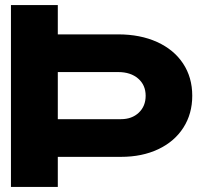

<svg xmlns="http://www.w3.org/2000/svg" viewBox="-20 -734 789 754"><path d="M23 0V-714H207V-599H444Q531 -599 597 -569Q663 -539 699 -484.5Q735 -430 735 -358Q735 -287 700 -232.5Q665 -178 601.5 -148Q538 -118 455 -118H207V0ZM455 -266Q498 -266 525 -291.5Q552 -317 552 -358Q552 -400 522.5 -425.5Q493 -451 444 -451H207V-266Z"/></svg>

Font: Non Bureau Extended
Style: Bold
Weight: 700
Width: 7
Designer: Jona Saucedo
Foundry: Non Foundry
Version: Version 1.000; ttfautohint (v1.8.4)